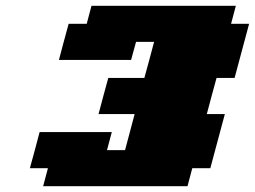

<svg xmlns="http://www.w3.org/2000/svg" viewBox="-20 -895 883 665"><path d="M129.4 -250H629.4L646 -312.5H708.5L758.8 -500H696.3Q701.7 -520.5 712.9 -562.3Q724.1 -604 730 -625H792.5L842.8 -812.5H780.3L796.9 -875H296.9L280.3 -812.5H217.8Q211.9 -792 200.7 -750Q189.5 -708 184.1 -687.5H434.1L451.2 -750H513.7Q508.3 -729.5 497.1 -687.5Q485.8 -645.5 480 -625H355Q349.1 -604 337.9 -562.3Q326.7 -520.5 321.3 -500H446.3Q440.9 -479 429.7 -437.3Q418.5 -395.5 413.1 -375H350.6L367.2 -437.5H117.2Q111.8 -417 100.6 -375Q89.4 -333 83.5 -312.5H146Z"/></svg>

Font: Faithful 32x
Style: BoldOblique
Weight: 400
Foundry: Faithful Resource Pack
Version: Version 1.0; January 27, 2023